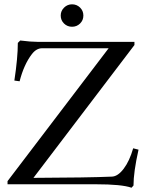

<svg xmlns="http://www.w3.org/2000/svg" viewBox="-20 -858 680 894"><path d="M262.7 -785.6Q262.7 -807.1 278.3 -822.5Q293.9 -837.9 315.4 -837.9Q337.4 -837.9 352.8 -822.8Q368.2 -807.6 368.2 -785.6Q368.2 -763.7 352.8 -748.5Q337.4 -733.4 315.4 -733.4Q293.5 -733.4 278.1 -748.5Q262.7 -763.7 262.7 -785.6ZM592.3 16.1Q547.4 0 425.8 0H15.1V-14.6L485.8 -633.3H175.8Q149.4 -633.3 128.4 -606Q91.3 -557.6 71.3 -479.5L46.9 -482.9Q63 -588.9 63 -658.2L74.2 -669.4Q124 -663.1 155.8 -663.1H606V-648.4L135.7 -29.8Q390.1 -30.8 501 -35.6Q528.8 -36.6 555.9 -72.3Q583 -107.9 600.1 -167.5L625 -161.1Q601.6 -56.6 601.6 5.9Z"/></svg>

Font: Elstob
Style: Regular
Weight: 400
Designer: Peter S. Baker
Version: Version 1.015